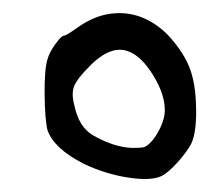

<svg xmlns="http://www.w3.org/2000/svg" viewBox="-20 -373 339 294"><path d="M146.5 -351.6Q196.3 -359.4 236.3 -320.3Q262.7 -292 272 -264.6Q281.2 -237.3 280.3 -193.4Q279.3 -166 272.5 -152.3Q265.6 -139.6 251.5 -124Q237.3 -108.4 227.5 -103.5Q210.9 -95.7 176.3 -101.1Q141.6 -106.4 108.4 -122.1Q62.5 -145.5 52.7 -173.8Q48.8 -189.5 48.3 -228Q47.9 -266.6 52.7 -282.2Q55.7 -293 64.9 -305.7Q74.2 -318.4 78.1 -318.4Q81.1 -318.4 97.7 -330.1Q122.1 -347.7 146.5 -351.6ZM177.7 -293.9Q149.4 -305.7 115.2 -269.5Q98.6 -252.9 93.8 -241.7Q88.9 -230.5 93.8 -211.9Q100.6 -178.7 122.1 -166Q154.3 -147.5 182.6 -146.5Q195.3 -146.5 199.7 -147.5Q204.1 -148.4 210 -154.3Q218.8 -163.1 225.6 -177.7Q232.4 -192.4 232.4 -204.1Q232.4 -228.5 214.8 -257.3Q197.3 -286.1 177.7 -293.9Z"/></svg>

Font: JasonHandwriting3
Style: Regular
Weight: 400
Version: Version 1.24.9